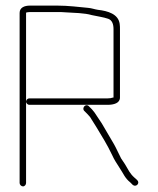

<svg xmlns="http://www.w3.org/2000/svg" viewBox="-20 -660 563 685"><path d="M469 -18 460 -26C443 -41 438 -54 426 -74L412 -95C404 -110 396 -129 387 -145C370 -173 360 -192 343 -220L325 -247C321 -254 315 -262 308 -270L297 -281C287 -292 271 -276 280 -265L291 -254C298 -247 303 -241 306 -235L323 -208C344 -173 362 -145 380 -107C388 -89 396 -78 406 -62C421 -40 425 -25 445 -9L454 0C466 9 481 -7 469 -18ZM73 -7V-297C73 -292 79 -286 84 -286H364C386 -286 408 -292 408 -312V-556C408 -561 408 -568 407 -575C402 -610 365 -621 329 -625C316 -627 307 -631 294 -632C262 -635 223 -640 185 -640H87C67 -640 50 -633 50 -614V-7C50 -1 56 5 62 5C68 5 73 -1 73 -7ZM73 -297V-615C76 -616 81 -617 87 -617H185C194 -617 204 -617 214 -616C244 -614 281 -614 308 -606C325 -602 349 -599 366 -593C380 -588 385 -574 385 -556V-312H383C378 -310 371 -309 364 -309H84C78 -309 73 -303 73 -297Z"/></svg>

Font: Electronic
Style: ExLt
Weight: 200
Version: Version 1.011